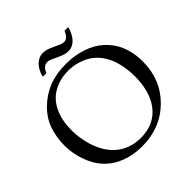

<svg xmlns="http://www.w3.org/2000/svg" viewBox="-224 -1042 1234 1234"><g transform="rotate(-45 393.0 -425.5)"><path d="M23.9 -342.3Q23.9 -419.4 47.1 -484.9Q70.3 -550.3 124 -602.5Q178.2 -655.3 245.6 -681.6Q313 -708 400.9 -708Q480 -708 547.4 -685.1Q613.3 -662.6 655.5 -625.2Q697.8 -587.9 722.2 -543.5Q740.7 -509.8 751.7 -465.3Q762.7 -420.9 762.7 -369.1Q762.7 -204.6 651.9 -95.2Q541 14.2 373 14.2Q296.4 14.2 230 -10.7Q163.6 -35.6 117.7 -84.5Q94.2 -109.4 77.1 -138.9Q60.1 -168.5 47.9 -203.6Q23.9 -272.5 23.9 -342.3ZM125.5 -382.8Q125.5 -335 134.8 -288.6Q144 -240.7 158.2 -206.1Q194.8 -116.7 259 -73.5Q323.2 -30.3 407.2 -30.3Q469.7 -30.3 517.1 -53.2Q564.5 -76.2 595.9 -116.9Q627.4 -157.7 643.3 -213.9Q659.2 -270 659.2 -336.9Q659.2 -415 638.7 -480Q626 -520 605 -552.5Q584 -585 554.7 -608.9Q525.9 -633.3 479.5 -649.9Q456.5 -658.2 431.9 -662.6Q407.2 -667 379.4 -666.5Q302.7 -666.5 243.2 -631.8Q184.6 -597.7 154.8 -531.2Q125.5 -466.3 125.5 -382.8ZM271.5 -754.4H238.3Q244.6 -780.8 255.6 -801Q266.6 -821.3 281 -835Q295.4 -848.6 311.5 -855.7Q327.6 -862.8 344.2 -862.8Q354 -862.8 362.3 -861.8Q370.6 -860.8 380.1 -858.2Q389.6 -855.5 401.4 -850.6Q413.1 -845.7 429.7 -837.9Q446.8 -830.1 456.8 -825.4Q466.8 -820.8 473.1 -818.6Q479.5 -816.4 484.1 -815.9Q488.8 -815.4 495.1 -815.4Q524.9 -815.4 546.4 -864.7H579.6Q573.7 -841.3 563.7 -821Q553.7 -800.8 540.3 -785.9Q526.9 -771 509.8 -762.5Q492.7 -753.9 472.7 -753.9Q462.9 -753.9 454.8 -754.9Q446.8 -755.9 437.7 -758.5Q428.7 -761.2 417 -766.1Q405.3 -771 388.2 -778.8Q372.6 -786.1 362.5 -790.8Q352.5 -795.4 345.9 -797.6Q339.4 -799.8 334.5 -800.5Q329.6 -801.3 323.7 -801.3Q309.1 -801.3 294.9 -790.3Q280.8 -779.3 271.5 -754.4Z"/></g></svg>

Font: XB Kayhan
Style: Regular
Weight: 400
Designer: Behnam
Foundry: Irmug
Version: Version 7.300 2009